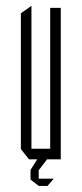

<svg xmlns="http://www.w3.org/2000/svg" viewBox="-20 -527 270 635"><path d="M76 0 49 -34V-483L83 -507H84V-35H146V-501H181V0H135V1L108 36V64H157V65L137 88H108V87H107L81 67V35L103 0Z"/></svg>

Font: Foldit Thin ExtraLight
Style: Regular
Weight: 250
Version: Version 1.003